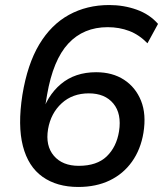

<svg xmlns="http://www.w3.org/2000/svg" viewBox="-20 -734 648 763"><path d="M291 9Q206 9 149 -31.5Q92 -72 71 -153.5Q50 -235 69 -357Q89 -479 136 -557.5Q183 -636 254 -675Q325 -714 414 -714Q472 -714 523.5 -695.5Q575 -677 608 -639L566 -562Q533 -596 493.5 -611Q454 -626 408 -626Q312 -626 251.5 -561Q191 -496 167 -357L153 -272H143Q166 -353 222 -400Q278 -447 362 -447Q427 -447 473 -417Q519 -387 540.5 -333.5Q562 -280 550 -206Q539 -140 504.5 -91.5Q470 -43 416 -17Q362 9 291 9ZM293 -75Q365 -75 404 -112.5Q443 -150 453 -212Q464 -282 430.5 -322.5Q397 -363 333 -363Q268 -363 225 -323.5Q182 -284 171 -221Q160 -155 194 -115Q228 -75 293 -75Z"/></svg>

Font: Mulish ExtraLight SemiBold
Style: Italic
Weight: 600
Italic angle: -9°
Version: Version 3.603